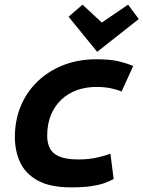

<svg xmlns="http://www.w3.org/2000/svg" viewBox="-20 -794 617 826"><path d="M285 12Q195 12 142 -17.5Q89 -47 66.5 -96Q44 -145 44 -204Q44 -277 69.5 -338Q95 -399 142 -444Q189 -489 253 -514Q317 -539 394 -539Q453 -539 489 -530.5Q525 -522 553 -510L503 -400Q486 -408 458 -414Q430 -420 394 -420Q349 -420 310.5 -406Q272 -392 243.5 -365Q215 -338 199 -299Q183 -260 183 -209Q183 -180 194 -157Q205 -134 234.5 -121Q264 -108 318 -108Q362 -108 399 -116.5Q436 -125 455 -133L469 -24Q451 -14 428.5 -6Q406 2 372 7Q338 12 285 12ZM398 -571 275 -722 335 -774 418 -697 531 -774 577 -712Z"/></svg>

Font: Ubuntu Sans Mono
Style: Bold Italic
Weight: 700
Italic angle: -13.5°
Monospace: yes
Designer: Dalton Maag Ltd
Foundry: Dalton Maag Ltd
Version: Version 1.006